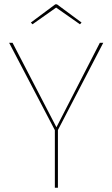

<svg xmlns="http://www.w3.org/2000/svg" viewBox="-20 -882 528 902"><path d="M132.6 -767.9 243.7 -846.3 355.6 -767.9 363.1 -776.1 247.7 -861.6H239.7L125 -776.1ZM465.1 -680.9H449L245.1 -284.1L39 -680.9H22.9L237.7 -270.6V0H252.1V-271Z"/></svg>

Font: Fira Sans Hair
Style: Regular
Weight: 100
Designer: bBox Type GmbH & Carrois Corporate GbR & Edenspiekermann AG
Foundry: bBox Type GmbH & Carrois Corporate GbR & Edenspiekermann AG
Version: Version 4.300;PS 004.300;hotconv 1.0.88;makeotf.lib2.5.64775